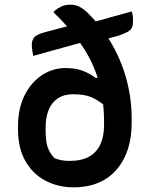

<svg xmlns="http://www.w3.org/2000/svg" viewBox="-20 -790 640 821"><path d="M543 -741Q547 -731 548 -720.5Q549 -710 549 -700Q549 -684 544.5 -673Q540 -662 526 -654Q512 -646 485 -637L419 -619Q405 -615 394.5 -615.5Q384 -616 373 -616.5Q362 -617 346 -613L122 -551Q120 -563 118 -575Q116 -587 116 -598Q116 -618 126.5 -630.5Q137 -643 171 -652L292 -684Q313 -690 324.5 -689.5Q336 -689 345.5 -689Q355 -689 370 -693ZM260 -499Q302 -499 331 -488.5Q360 -478 389 -457H433V-334Q400 -362 370.5 -374.5Q341 -387 293 -387Q254 -387 227.5 -369.5Q201 -352 188 -320Q175 -288 175 -242V-235Q175 -212 177.5 -189.5Q180 -167 189 -148Q198 -129 213 -114Q226 -108 242 -105Q258 -102 278 -102Q329 -102 361.5 -120.5Q394 -139 409.5 -173.5Q425 -208 425 -255V-266Q425 -326 416.5 -378.5Q408 -431 390.5 -478.5Q373 -526 347 -569Q321 -612 287 -653.5Q253 -695 210 -736V-741Q224 -753 240.5 -761.5Q257 -770 282 -770Q303 -770 321 -760.5Q339 -751 358 -732Q392 -698 420.5 -659.5Q449 -621 471.5 -577.5Q494 -534 510 -486.5Q526 -439 534.5 -387.5Q543 -336 543 -282V-268Q543 -178 512 -115.5Q481 -53 426 -21Q371 11 295 11Q229 11 175 -17Q121 -45 89 -100.5Q57 -156 57 -238V-249Q57 -325 84.5 -381Q112 -437 158.5 -468Q205 -499 260 -499Z"/></svg>

Font: Recursive Casual SemiBold
Style: Regular
Weight: 600
Version: Version 1.047